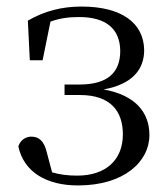

<svg xmlns="http://www.w3.org/2000/svg" viewBox="-20 -551 509 586"><path d="M218 15C358 15 436 -57 436 -139C436 -208 393 -261 296 -278C385 -294 420 -340 420 -398C419 -481 351 -531 229 -531C168 -531 115 -517 65 -488L71 -367H110L134 -485C161 -495 189 -499 221 -499C304 -499 346 -463 347 -396C347 -329 308 -293 222 -293H177V-261H224C318 -261 355 -211 355 -141C355 -62 302 -15 216 -15C187 -15 163 -18 139 -25L122 -89C114 -121 98 -134 76 -134C59 -134 42 -124 36 -104C53 -25 123 15 218 15Z"/></svg>

Font: Harano Aji Mincho KR
Style: Regular
Weight: 400
Foundry: Masamichi Hosoda
Version: HaranoAjiMinchoKR-Regular version 20230610;ttx 4.39.4